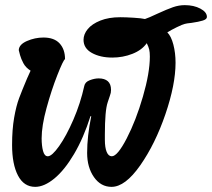

<svg xmlns="http://www.w3.org/2000/svg" viewBox="-20 -709 825 747"><path d="M551 -541Q532 -514 495 -499.5Q458 -485 417 -485Q370 -485 337.5 -503Q305 -521 305 -554Q305 -576 321.5 -596Q338 -616 370.5 -629Q403 -642 448 -642Q469 -642 500.5 -640Q532 -638 544 -635Q557 -639 593 -656Q630 -673 653 -681Q676 -689 699 -689Q734 -689 759.5 -675.5Q785 -662 785 -643Q785 -634 769 -629Q753 -624 725 -620Q705 -618 699 -616Q690 -614 667.5 -603Q645 -592 631 -583Q646 -568 654.5 -535.5Q663 -503 663 -465Q663 -380 623.5 -264.5Q584 -149 525.5 -65.5Q467 18 414 18Q372 18 345.5 -20Q319 -58 319 -114Q319 -179 335 -257H332Q305 -172 268 -109.5Q231 -47 191.5 -14.5Q152 18 117 18Q73 18 50 -26Q27 -70 27 -145Q27 -205 35 -251Q43 -297 54.5 -327.5Q66 -358 85 -403L99 -434Q80 -446 71 -463Q62 -480 58 -494.5Q54 -509 53 -514Q54 -536 85 -549.5Q116 -563 149 -563Q191 -563 212 -540Q233 -517 233 -479Q226 -475 203 -416.5Q180 -358 161 -288.5Q142 -219 142 -171Q142 -142 147.5 -121.5Q153 -101 166 -101Q182 -101 210 -140.5Q238 -180 265.5 -243.5Q293 -307 308 -375Q311 -390 329.5 -397Q348 -404 364 -404Q387 -404 399.5 -393Q412 -382 412 -359L411 -348Q410 -343 399 -311Q388 -279 388 -185V-165Q388 -135 395 -118Q402 -101 415 -101Q437 -101 473 -170.5Q509 -240 536 -333Q563 -426 563 -489Q563 -506 560.5 -516.5Q558 -527 551 -541Z"/></svg>

Font: Sriracha
Style: Regular
Weight: 400
Designer: Suppakit Chalermlarp
Version: Version 1.002g